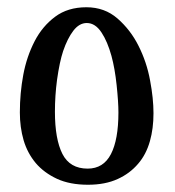

<svg xmlns="http://www.w3.org/2000/svg" viewBox="-20 -553 478 524"><path d="M215.8 -533.2Q265.6 -533.2 300.8 -502.4Q336.4 -471.2 357.9 -428.2Q380.4 -383.8 389.6 -333.5Q398.9 -284.2 398.9 -244.1Q398.9 -202.1 389.2 -168Q378.9 -131.3 356.9 -106Q334.5 -79.6 301.3 -64.5Q267.1 -48.8 220.2 -48.8Q170.9 -48.8 135.7 -64.9Q100.1 -81.5 77.6 -107.9Q54.7 -135.3 44.4 -170.4Q34.2 -205.6 34.2 -246.1Q34.2 -298.8 43.5 -348.6Q52.7 -398.4 74.7 -440.9Q95.7 -481.4 130.4 -507.3Q165 -533.2 215.8 -533.2ZM216.8 -490.2Q196.3 -490.2 180.2 -469.2Q164.1 -448.2 152.3 -413.6Q142.6 -384.3 135.7 -335.4Q129.9 -292 129.9 -248Q129.9 -173.3 150.4 -132.8Q170.9 -92.8 219.2 -92.8Q262.2 -92.8 282.7 -132.3Q303.2 -171.9 303.2 -246.1Q303.2 -274.4 298.3 -320.8Q293.5 -366.2 284.2 -400.4Q273.4 -439.5 257.3 -463.9Q240.2 -490.2 216.8 -490.2Z"/></svg>

Font: SimahzazaarabicW05-Regular
Style: Regular
Weight: 400
Designer: Ahmed zaza
Foundry: Ahmed zaza
Version: Version 1.001